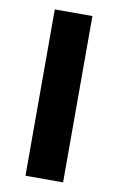

<svg xmlns="http://www.w3.org/2000/svg" viewBox="-77 -696 456 741"><g transform="rotate(10 150.5 -326.0)"><path d="M76.8 0V-651.8H224.2V0Z"/></g></svg>

Font: SourceSans3VF
Style: Regular
Weight: 200
Designer: Paul D. Hunt
Foundry: Adobe
Version: Version 3.052;hotconv 1.1.0;makeotfexe 2.6.0